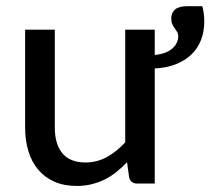

<svg xmlns="http://www.w3.org/2000/svg" viewBox="-20 -606 694 634"><path d="M648 -585.5Q651 -575.5 652.8 -562Q654.5 -548.5 654.5 -534.5Q654.5 -502 644 -474.5Q633.5 -447 612.8 -426.8Q592 -406.5 561.5 -394.2Q531 -382 491 -380V0H432.5Q412.5 0 406.5 -19.5L399.5 -70.5Q383 -53 365 -38.5Q347 -24 326.5 -13.8Q306 -3.5 283 2.2Q260 8 233.5 8Q191.5 8 159.8 -6Q128 -20 106.5 -45.2Q85 -70.5 74 -106Q63 -141.5 63 -184.5V-508H161V-184.5Q161 -130 186 -99.8Q211 -69.5 262.5 -69.5Q300 -69.5 332.5 -87.2Q365 -105 393.5 -136V-508H491V-424.5Q528 -428 548.2 -445.2Q568.5 -462.5 568.5 -486.5Q568.5 -494.5 565 -500.5Q561.5 -506.5 557 -512.5Q552.5 -518.5 549 -526Q545.5 -533.5 545.5 -544.5Q545.5 -564 558.2 -574.8Q571 -585.5 598 -585.5Z"/></svg>

Font: Lato 2
Style: Regular
Weight: 500
Designer: Lukasz Dziedzic with Adam Twardoch and Botio Nikoltchev
Foundry: tyPoland Lukasz Dziedzic
Version: Version 2.015; 2015-08-06; http://www.latofonts.com/